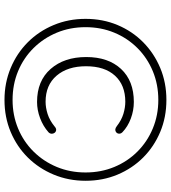

<svg xmlns="http://www.w3.org/2000/svg" viewBox="27 -780 761 855"><g transform="rotate(90 407.5 -352.5)"><path d="M425 8Q349 8 283 -19.5Q217 -47 168 -96Q119 -145 91.5 -211Q64 -277 64 -353Q64 -430 91.5 -495.5Q119 -561 168 -609.5Q217 -658 282.5 -685.5Q348 -713 425 -713Q502 -713 567.5 -685.5Q633 -658 681.5 -609.5Q730 -561 757.5 -495.5Q785 -430 785 -353Q785 -277 757.5 -211Q730 -145 681.5 -96Q633 -47 567.5 -19.5Q502 8 425 8ZM425 -28Q493 -28 552 -52.5Q611 -77 655 -121.5Q699 -166 723.5 -225Q748 -284 748 -353Q748 -422 723.5 -481Q699 -540 655 -584Q611 -628 552 -652.5Q493 -677 425 -677Q356 -677 297 -652.5Q238 -628 194 -584Q150 -540 125.5 -481Q101 -422 101 -353Q101 -284 125.5 -225Q150 -166 194 -121.5Q238 -77 297 -52.5Q356 -28 425 -28ZM434 -137Q340 -137 287 -197.5Q234 -258 234 -356Q234 -454 287 -511Q340 -568 434 -568Q472 -568 508 -554.5Q544 -541 569 -517Q574 -512 575 -506.5Q576 -501 574 -496Q572 -491 567 -488Q562 -485 556 -485.5Q550 -486 542 -492Q515 -513 487 -521.5Q459 -530 433 -530Q359 -530 317 -484Q275 -438 275 -355Q275 -273 317 -224Q359 -175 433 -175Q459 -175 487.5 -184Q516 -193 543 -215Q552 -223 559.5 -222Q567 -221 571.5 -215Q576 -209 575.5 -201.5Q575 -194 569 -188Q542 -164 506 -150.5Q470 -137 434 -137Z"/></g></svg>

Font: Nunito Variable Extra Light
Style: Italic
Weight: 200
Italic angle: -9°
Designer: Vernon Adams
Foundry: Vernon Adams
Version: Version 3.602